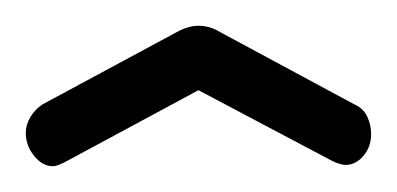

<svg xmlns="http://www.w3.org/2000/svg" viewBox="-20 -721 308 149"><path d="M21 -592Q13 -592 6.5 -600Q0 -608 0 -618Q0 -624 3.5 -630Q7 -636 13 -640L117 -696Q126 -701 134 -701Q143 -701 151 -696L255 -640Q262 -637 265 -630.5Q268 -624 268 -617Q268 -607 262 -600Q256 -593 248 -593Q246 -593 243 -594Q240 -595 238 -596L134 -651L30 -595Q28 -594 25.5 -593Q23 -592 21 -592Z"/></svg>

Font: Dosis ExtraLight
Style: Regular
Weight: 400
Version: Version 3.001; ttfautohint (v1.8.2)